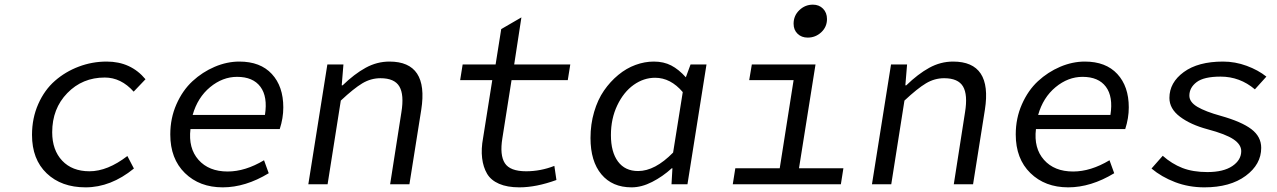

<svg xmlns="http://www.w3.org/2000/svg" viewBox="-20 -784 5436 817"><path d="M344.2 13.2Q241.2 13.2 178.7 -46.4Q116.2 -106 116.2 -210Q116.2 -281.2 142.8 -341.3Q169.4 -401.4 213.9 -440.2Q258.3 -479 315.2 -500.5Q372.1 -522 434.1 -522Q536.6 -522 599.1 -446.8L548.8 -394Q495.1 -454.1 425.8 -454.1Q330.6 -454.1 266.4 -387.9Q202.1 -321.8 202.1 -221.2Q202.1 -145.5 244.6 -100.3Q287.1 -55.2 360.8 -55.2Q437.5 -55.2 522 -120.1L549.8 -66.9Q451.7 13.2 344.2 13.2Z M927.7 13.2Q829.1 13.2 766.8 -47.6Q704.6 -108.4 704.6 -211.9Q704.6 -280.8 730.7 -340.1Q756.8 -399.4 799.1 -438.5Q841.3 -477.5 893.6 -499.8Q945.8 -522 998.5 -522Q1087.9 -522 1136.7 -469.2Q1185.5 -416.5 1185.5 -327.1Q1185.5 -281.2 1170.4 -234.9H790.5Q780.8 -153.3 824.7 -103.8Q868.7 -54.2 948.7 -54.2Q1023.4 -54.2 1103.5 -102.1L1123.5 -46.9Q1024.4 13.2 927.7 13.2ZM799.8 -294.9H1107.4Q1119.6 -372.6 1088.1 -414.8Q1056.6 -457 988.8 -457Q927.2 -457 874 -413.1Q820.8 -369.1 799.8 -294.9Z M1292 0 1373 -509.8H1441.4L1434.1 -420.9H1438Q1487.8 -469.2 1535.9 -495.6Q1584 -522 1637.2 -522Q1804.7 -522 1772.5 -316.9L1722.2 0H1640.1L1688 -306.2Q1700.2 -380.9 1679.4 -416Q1658.7 -451.2 1599.1 -451.2Q1558.1 -451.2 1521.7 -429.4Q1485.4 -407.7 1430.2 -356L1374 0Z M2189.9 13.2Q2138.2 13.2 2103.5 -2Q2068.8 -17.1 2052.5 -44.9Q2036.1 -72.8 2031.5 -111.3Q2026.9 -149.9 2035.6 -196.8L2074.7 -442.9H1938L1948.7 -509.8H2088.9L2112.8 -660.2L2198.7 -710L2168 -509.8H2406.7L2396 -442.9H2156.7L2117.7 -195.8Q2106 -124 2128.2 -89.6Q2150.4 -55.2 2218.8 -55.2Q2280.3 -55.2 2338.9 -78.1L2347.7 -18.1Q2261.7 13.2 2189.9 13.2Z M2667.5 13.2Q2585.4 13.2 2539.1 -42.2Q2492.7 -97.7 2492.7 -196.8Q2492.7 -255.4 2508.1 -307.6Q2523.4 -359.9 2550 -398.4Q2576.7 -437 2611.1 -465.3Q2645.5 -493.7 2684.3 -507.8Q2723.1 -522 2762.2 -522Q2804.2 -522 2836.2 -505.4Q2868.2 -488.8 2898.4 -455.1L2918.5 -509.8H2986.3L2905.3 0H2837.4L2841.3 -67.9H2838.4Q2799.8 -32.7 2754.9 -9.8Q2710 13.2 2667.5 13.2ZM2695.3 -56.2Q2767.1 -56.2 2844.2 -134.8L2885.3 -392.1Q2833.5 -453.1 2767.6 -453.1Q2719.2 -453.1 2676.5 -422.9Q2633.8 -392.6 2606.7 -335.9Q2579.6 -279.3 2579.6 -209Q2579.6 -137.2 2609.6 -96.7Q2639.6 -56.2 2695.3 -56.2Z M3417 -624Q3390.6 -624 3373.8 -640.4Q3356.9 -656.7 3356.9 -683.1Q3356.9 -717.3 3381.3 -740.7Q3405.8 -764.2 3439 -764.2Q3465.3 -764.2 3482.2 -747.1Q3499 -730 3499 -703.1Q3499 -669.4 3474.6 -646.7Q3450.2 -624 3417 -624ZM3098.1 0 3108.9 -67.9H3297.9L3356.9 -442.9H3168L3179.2 -509.8H3450.2L3379.9 -67.9H3568.8L3558.1 0Z M3690.4 0 3771.5 -509.8H3839.8L3832.5 -420.9H3836.4Q3886.2 -469.2 3934.3 -495.6Q3982.4 -522 4035.6 -522Q4203.1 -522 4170.9 -316.9L4120.6 0H4038.6L4086.4 -306.2Q4098.6 -380.9 4077.9 -416Q4057.1 -451.2 3997.6 -451.2Q3956.5 -451.2 3920.2 -429.4Q3883.8 -407.7 3828.6 -356L3772.5 0Z M4525.4 13.2Q4426.8 13.2 4364.5 -47.6Q4302.2 -108.4 4302.2 -211.9Q4302.2 -280.8 4328.4 -340.1Q4354.5 -399.4 4396.7 -438.5Q4439 -477.5 4491.2 -499.8Q4543.5 -522 4596.2 -522Q4685.5 -522 4734.4 -469.2Q4783.2 -416.5 4783.2 -327.1Q4783.2 -281.2 4768.1 -234.9H4388.2Q4378.4 -153.3 4422.4 -103.8Q4466.3 -54.2 4546.4 -54.2Q4621.1 -54.2 4701.2 -102.1L4721.2 -46.9Q4622.1 13.2 4525.4 13.2ZM4397.5 -294.9H4705.1Q4717.3 -372.6 4685.8 -414.8Q4654.3 -457 4586.4 -457Q4524.9 -457 4471.7 -413.1Q4418.5 -369.1 4397.5 -294.9Z M5105 13.2Q5038.1 13.2 4980.2 -9Q4922.4 -31.2 4879.9 -66.9L4927.7 -121.1Q4966.3 -86.9 5011.2 -69.3Q5056.2 -51.8 5117.7 -51.8Q5186 -51.8 5223.9 -77.4Q5261.7 -103 5261.7 -141.1Q5261.7 -168.9 5228.8 -191.2Q5195.8 -213.4 5118.7 -233.9Q5045.9 -253.4 5001 -287.4Q4956.1 -321.3 4956.1 -367.2Q4956.1 -432.6 5017.1 -477.3Q5078.1 -522 5184.1 -522Q5235.8 -522 5284.9 -503.9Q5334 -485.8 5368.7 -458L5319.8 -403.8Q5255.9 -458 5173.8 -458Q5103 -458 5072 -434.6Q5041 -411.1 5041 -377Q5041 -349.6 5075.2 -329.3Q5109.4 -309.1 5174.8 -291Q5263.2 -266.1 5304.9 -234.4Q5346.7 -202.6 5346.7 -154.8Q5346.7 -84.5 5280.5 -35.6Q5214.4 13.2 5105 13.2Z"/></svg>

Font: Office Code Pro Italic
Style: Regular
Weight: 400
Italic angle: -9°
Designer: Nathan Rutzky & Paul D. Hunt
Foundry: Adobe Systems Incorporated
Version: Version 1.004;PS 001.004;hotconv 1.0.70;makeotf.lib2.5.58329